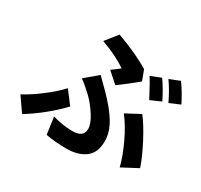

<svg xmlns="http://www.w3.org/2000/svg" viewBox="-169 -1015 1338 1278"><g transform="rotate(30 500.0 -376.5)"><path d="M715.8 -655.3 794.9 -686.5Q835 -630.9 875 -549.8L794.9 -514.6Q737.3 -624 715.8 -655.3ZM835 -700.2 914.1 -731.4Q959 -668.9 995.1 -595.7L915 -561.5Q878.9 -638.7 835 -700.2ZM549.8 -487.3 468.8 -559.6Q485.4 -570.3 530.3 -605.5Q452.1 -659.2 333 -702.1L406.2 -793.9Q565.4 -735.4 662.1 -675.8L691.4 -597.7Q611.3 -532.2 549.8 -487.3ZM319.3 27.3 300.8 -103.5Q381.8 -80.1 454.1 -80.1Q539.1 -80.1 539.1 -144.5Q539.1 -184.6 502.4 -241.7Q465.8 -298.8 425.8 -337.9Q378.9 -382.8 334 -416L431.6 -498Q446.3 -482.4 472.7 -456.5Q499 -430.7 511.7 -418Q594.7 -334 635.3 -265.1Q675.8 -196.3 675.8 -130.9Q675.8 -39.1 620.6 1Q565.4 41 478.5 41Q392.6 41 319.3 27.3ZM968.8 -91.8 848.6 -28.3Q830.1 -104.5 785.6 -198.2Q741.2 -292 692.4 -353.5L800.8 -411.1Q844.7 -355.5 895 -259.3Q945.3 -163.1 968.8 -91.8ZM286.1 -312.5 360.4 -214.8Q248 -96.7 108.4 -10.7L33.2 -119.1Q97.7 -153.3 169.9 -208.5Q242.2 -263.7 286.1 -312.5Z"/></g></svg>

Font: GenEi Gothic M Regular
Style: Bold
Weight: 700
Designer: o_tamon (Modified); [Source Han Sans]
Ryoko NISHIZUKA  (kana & ideographs); Paul D. Hunt (Latin, Greek & Cyrillic); Wenl
Version: Version 1.1a;Original Version 1.004